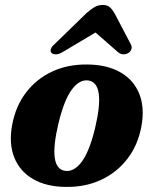

<svg xmlns="http://www.w3.org/2000/svg" viewBox="-20 -740 618 774"><path d="M331.5 -480Q410.5 -479.5 464.5 -449Q518.5 -418.5 541.2 -362.5Q564 -306.5 550 -230Q536 -155 493.8 -100Q451.5 -45 388 -15.2Q324.5 14.5 246 13.5Q167.5 13 114 -17.8Q60.5 -48.5 37.8 -104.5Q15 -160.5 29 -236.5Q43 -312 85 -367Q127 -422 190.2 -451.5Q253.5 -481 331.5 -480ZM241 -51.5Q277.5 -45.5 309 -87.2Q340.5 -129 363.5 -224.5Q406 -404 337 -415.5Q301 -421 269.8 -379.2Q238.5 -337.5 215.5 -242Q173 -63 241 -51.5ZM498.5 -527Q489.5 -521 477.8 -521Q466 -521 456 -529.5L365 -609L231.5 -529.5Q217 -521 205.2 -521Q193.5 -521 187 -527Q182.5 -532.5 185 -542Q187.5 -551.5 201 -563L329.5 -688Q346.5 -703 361.2 -711.5Q376 -720 394 -720Q412 -720 422 -711.5Q432 -703 441 -688L506.5 -563Q513 -551.5 509.8 -542Q506.5 -532.5 498.5 -527Z"/></svg>

Font: Fraunces 9pt
Style: Bold Italic
Weight: 700
Italic angle: -16°
Version: Version 1.000;[b76b70a41]